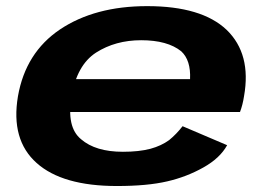

<svg xmlns="http://www.w3.org/2000/svg" viewBox="-20 -616 889 642"><path d="M371 6 391 -108.5Q299.5 -108.5 251 -150.5Q201.5 -191 219.5 -293.5Q236.5 -398 301 -440Q366 -481.5 452 -481.5Q540 -481.5 586 -444.5Q618.5 -414.5 615.5 -351.5H212L193 -241.5H782.5Q791.5 -265 796 -294.5Q821 -435.5 738 -516Q654.5 -595.5 472 -595.5Q297 -595.5 180.5 -517.5Q65.5 -440 40 -294Q15.5 -148.5 102.5 -71Q188.5 6 371 6ZM391 -108.5 371 6Q472.5 6 539 -9.5Q604 -24.5 660 -56Q715.5 -87 739.5 -130.5L590.5 -194Q570 -167.5 545.5 -147.5Q519.5 -128.5 483 -118.5Q445 -108.5 391 -108.5Z"/></svg>

Font: Anybody Expanded
Style: Bold Italic
Weight: 700
Width: 7
Italic angle: -10°
Version: Version 1.113;gftools[0.9.25]